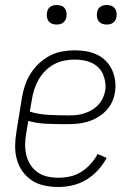

<svg xmlns="http://www.w3.org/2000/svg" viewBox="-20 -739 540 767"><path d="M213 8Q184 8 156.5 2Q129 -4 107 -18.5Q85 -33 69.5 -55Q54 -77 47 -103.5Q40 -130 40.5 -158.5Q41 -187 46 -215L67 -345Q71 -371 79 -395.5Q87 -420 101 -443Q115 -466 135 -485Q155 -504 179 -516.5Q203 -529 228.5 -533.5Q254 -538 279 -538Q303 -538 325.5 -534Q348 -530 368 -520.5Q388 -511 403.5 -495Q419 -479 428 -459Q437 -439 440 -416Q443 -393 439 -369Q436 -349 426.5 -329.5Q417 -310 401.5 -294.5Q386 -279 367 -268.5Q348 -258 327 -252Q306 -246 285.5 -244.5Q265 -243 245 -243Q206 -243 167.5 -244.5Q129 -246 93 -256L85 -209Q81 -187 80.5 -164Q80 -141 85 -120Q90 -99 101.5 -81Q113 -63 130 -51Q147 -39 168.5 -34Q190 -29 213 -29Q236 -29 259.5 -34Q283 -39 304 -52Q325 -65 342 -84Q359 -103 370 -124L406 -108Q392 -82 371 -59Q350 -36 324 -20.5Q298 -5 269.5 1.5Q241 8 213 8ZM255 -278Q271 -278 286 -279.5Q301 -281 316.5 -286Q332 -291 346 -299Q360 -307 371.5 -319Q383 -331 390 -345.5Q397 -360 400 -375Q403 -393 400.5 -410Q398 -427 391.5 -442.5Q385 -458 373 -469.5Q361 -481 346 -488Q331 -495 314 -498Q297 -501 279 -501Q258 -501 237 -497Q216 -493 196.5 -482.5Q177 -472 161 -456Q145 -440 134 -420.5Q123 -401 116.5 -380.5Q110 -360 107 -339L99 -293Q136 -282 175.5 -280Q215 -278 255 -278ZM406 -641Q397 -641 388.5 -644Q380 -647 374.5 -654Q369 -661 367.5 -670.5Q366 -680 368 -690Q369 -696 372 -702Q375 -708 381 -712Q387 -716 393.5 -717.5Q400 -719 406 -719Q416 -719 424.5 -716Q433 -713 438.5 -706Q444 -699 445.5 -689.5Q447 -680 445 -670Q444 -664 440.5 -658Q437 -652 431.5 -648Q426 -644 419.5 -642.5Q413 -641 406 -641ZM206 -641Q197 -641 188.5 -644Q180 -647 174.5 -654Q169 -661 167.5 -670.5Q166 -680 168 -690Q169 -696 172 -702Q175 -708 181 -712Q187 -716 193.5 -717.5Q200 -719 206 -719Q216 -719 224.5 -716Q233 -713 238.5 -706Q244 -699 245.5 -689.5Q247 -680 245 -670Q244 -664 240.5 -658Q237 -652 231.5 -648Q226 -644 219.5 -642.5Q213 -641 206 -641Z"/></svg>

Font: Iosevka Slab Extralight
Style: Italic
Weight: 200
Italic angle: -9°
Monospace: yes
Designer: Belleve Invis
Foundry: Belleve Invis
Version: Version 11.1.1; ttfautohint (v1.8.3)